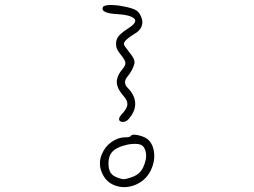

<svg xmlns="http://www.w3.org/2000/svg" viewBox="-20 -693 1040 786"><path d="M559 -99Q551 -104 531.5 -104Q512 -104 494 -99Q457 -90 440.5 -72.5Q424 -55 424 -24Q424 1 433.5 15Q443 29 466 36Q480 41 488 40.5Q496 40 515 34Q540 26 554 10.5Q568 -5 575 -33Q581 -54 576 -73.5Q571 -93 559 -99ZM515 -136Q521 -146 550 -138.5Q579 -131 591 -117Q610 -94 611.5 -60.5Q613 -27 597 5Q577 45 537 62.5Q497 80 457.5 68.5Q418 57 400 20Q379 -22 398 -64Q410 -93 437 -112Q464 -131 494 -131Q512 -131 515 -136ZM401 -663Q404 -672 431.5 -672.5Q459 -673 494 -665Q524 -659 537 -651Q550 -643 557 -626Q567 -605 560 -586Q553 -567 530 -554Q487 -528 487 -513Q487 -507 507 -482Q527 -458 530 -445Q533 -435 524.5 -416Q516 -397 503 -381Q480 -355 504 -332Q528 -308 532.5 -280Q537 -252 521 -225Q509 -206 500 -199.5Q491 -193 480 -194Q468 -196 467.5 -204.5Q467 -213 478 -225Q500 -248 501.5 -264.5Q503 -281 485 -301Q449 -342 461 -375Q467 -393 479 -407Q494 -424 493.5 -435Q493 -446 476 -467Q464 -482 459.5 -491.5Q455 -501 455 -514Q455 -532 466 -545.5Q477 -559 508 -579Q556 -610 514 -626Q495 -633 462 -635Q426 -637 411 -644Q396 -651 401 -663Z"/></svg>

Font: sitelen luka ante tan jan Iwi
Style: Regular
Weight: 400
Designer: jan Iwi
Foundry: SP Font Maker - https://wasokeli.github.io/sp-font-maker
Version: Version 1.0